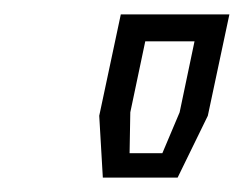

<svg xmlns="http://www.w3.org/2000/svg" viewBox="-20 -720 339 267"><path d="M123 -473 118 -559 148 -700H299L269 -559L227 -473ZM160.2 -507H205.8L229.8 -563.8L250.5 -662.5H182L161.2 -563.8Z"/></svg>

Font: Tourney Thin
Style: Italic
Weight: 100
Italic angle: -12°
Designer: Tyler Finck
Foundry: Etcetera Type Co
Version: Version 1.015